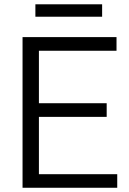

<svg xmlns="http://www.w3.org/2000/svg" viewBox="-20 -886 609 906"><path d="M533.2 -64V0H86.4V-710.9H529.8V-646.5H163.6V-398.9H483.4V-334.5H163.6V-64ZM461.9 -865.7V-807.1H147V-865.7Z"/></svg>

Font: Vazirmatn RD Light
Style: Regular
Weight: 300
Designer: Saber Rastikerdar
Foundry: Saber Rastikerdar
Version: Version 32.102